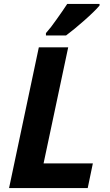

<svg xmlns="http://www.w3.org/2000/svg" viewBox="-20 -954 558 974"><path d="M425 0 451 -125H201L326 -714H177L26 0ZM315 -774C365 -811 456 -890 485 -926V-934H321C306 -911 288 -885 268 -857C248 -828 230 -805 213 -786V-774Z"/></svg>

Font: BC Sans
Style: Bold Italic
Weight: 700
Italic angle: -12°
Designer: Monotype Design Team
Province of B.C.
Foundry: Monotype Imaging Inc.
Version: Version 2.000;GOOG;noto-source:20170915:90ef993387c0